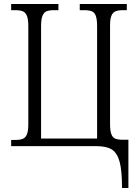

<svg xmlns="http://www.w3.org/2000/svg" viewBox="-20 -733 695 963"><path d="M463 0H36V-31H55Q80 -31 94 -36.5Q108 -42 115 -59Q122 -76 122 -109V-602Q122 -636 115 -653.5Q108 -671 94 -676.5Q80 -682 55 -682H36V-713H273V-682H253Q227 -682 213.5 -676.5Q200 -671 193 -653.5Q186 -636 186 -602V-38H467V-602Q467 -636 460.5 -653.5Q454 -671 440 -676.5Q426 -682 401 -682H380V-713H616V-682H599Q573 -682 559.5 -676.5Q546 -671 539 -654.5Q532 -638 532 -605V-111Q532 -77 538.5 -60Q545 -43 558.5 -37.5Q572 -32 598 -32H624V210H592Q592 123 580 78.5Q568 34 541 17Q514 0 463 0Z"/></svg>

Font: Noto Serif NarrowLight
Style: Regular
Weight: 300
Width: 4
Designer: Monotype Design Team
Foundry: Monotype Imaging Inc.
Version: Version 1.001